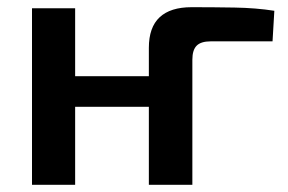

<svg xmlns="http://www.w3.org/2000/svg" viewBox="-20 -514 801 534"><path d="M189 -491V0H69V-491ZM403 -302V-217H183V-302ZM513 -494Q572 -494 632 -493Q692 -492 743 -484L738 -399H566Q539 -399 527 -387Q515 -375 515 -348V0H394V-381Q394 -438 424 -466Q454 -494 513 -494Z"/></svg>

Font: Exo 2 SemiBold
Style: Regular
Weight: 600
Designer: Natanael Gama
Foundry: Natanael Gama
Version: Version 2.010